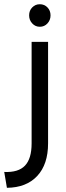

<svg xmlns="http://www.w3.org/2000/svg" viewBox="-44 -668 311 911"><path d="M181.2 -556.9Q166.5 -541 145 -541Q123.5 -541 108.9 -556.9Q94.2 -572.8 94.2 -595.2Q94.2 -617.7 108.9 -632.8Q123.5 -647.9 145 -647.9Q166.5 -647.9 181.2 -632.8Q195.8 -617.7 195.8 -595.2Q195.8 -572.8 181.2 -556.9ZM-11.2 223.1 -23.9 147.9Q43 150.9 74.5 117.9Q106 85 106 12.2V-469.2H184.1V12.2Q184.1 111.8 132.6 167Q81.1 222.2 -11.2 223.1Z"/></svg>

Font: Montserrat-Arabic Light
Style: Regular
Weight: 300
Designer: Mohamed Gaber
Foundry: Kief Type Foundry
Version: Version 5.008;PS 005.008;hotconv 1.0.88;makeotf.lib2.5.64775